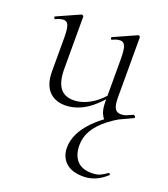

<svg xmlns="http://www.w3.org/2000/svg" viewBox="-125 -484 741 848"><g transform="rotate(20 245.0 -60.0)"><path d="M180 7Q132 7 104 -23.5Q76 -54 76 -115V-270Q76 -311 70 -328.5Q64 -346 47 -346Q32 -346 11 -336Q7 -334 4.5 -340Q2 -346 6 -347L111 -394Q113 -395 115 -395Q117 -395 120 -393Q123 -391 123 -388V-145Q123 -84 144 -55.5Q165 -27 207 -27Q248 -27 289 -51.5Q330 -76 361 -119L366 -108Q317 -46 272 -19.5Q227 7 180 7ZM389 -388V-105Q389 -71 397.5 -55.5Q406 -40 426 -40Q437 -40 450 -44Q463 -48 482 -55Q487 -57 489 -51.5Q491 -46 487 -44L375 8Q373 9 371 9Q364 9 353.5 -11.5Q343 -32 343 -71V-270Q343 -311 336.5 -328.5Q330 -346 313 -346Q298 -346 277 -336Q273 -334 271 -340Q269 -346 273 -347L378 -394Q380 -395 381 -395Q383 -395 386 -393Q389 -391 389 -388ZM482 -58 487 -48Q423 -18 382 13.5Q341 45 321 78.5Q301 112 301 150Q301 196 324 222Q347 248 393 248Q419 248 435 240Q451 232 464 222Q467 220 470.5 224Q474 228 471 230Q444 254 418 264.5Q392 275 364 275Q309 275 281 248.5Q253 222 253 179Q253 113 315 49Q377 -15 482 -58Z"/></g></svg>

Font: Cormorant Light
Style: Regular
Weight: 300
Designer: Christian Thalmann (Catharsis Fonts)
Foundry: Catharsis Fonts
Version: Version 4.000